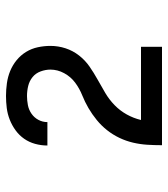

<svg xmlns="http://www.w3.org/2000/svg" viewBox="20 -903 560 640"><g transform="rotate(-90 300.0 -583.0)"><path d="M136 -323V-324Q136 -348 137.5 -372Q139 -396 144.5 -419.5Q150 -443 160.5 -465Q171 -487 186 -506Q201 -525 220 -540.5Q239 -556 259.5 -568Q280 -580 302.5 -589Q325 -598 344.5 -612.5Q364 -627 376 -649Q388 -671 388 -695Q388 -711 382 -727.5Q376 -744 363 -754.5Q350 -765 333.5 -769Q317 -773 300 -773Q285 -773 269.5 -770Q254 -767 241 -758Q228 -749 220.5 -735Q213 -721 213 -705Q213 -705 213 -705Q213 -705 213 -705H135Q135 -705 135 -705.5Q135 -706 135 -706Q135 -726 140.5 -746Q146 -766 157.5 -782.5Q169 -799 185.5 -811Q202 -823 221 -830.5Q240 -838 260 -840.5Q280 -843 300 -843Q321 -843 342.5 -840Q364 -837 383.5 -829Q403 -821 419.5 -807.5Q436 -794 447 -776Q458 -758 462.5 -737Q467 -716 467 -695Q467 -669 459 -644.5Q451 -620 435 -599.5Q419 -579 398 -564.5Q377 -550 354.5 -537.5Q332 -525 310 -512Q288 -499 269.5 -481Q251 -463 238.5 -440.5Q226 -418 220 -393H464V-323Z"/></g></svg>

Font: Iosevka Custom Extended
Style: Regular
Weight: 400
Width: 7
Monospace: yes
Designer: Belleve Invis
Foundry: Belleve Invis
Version: Version 11.2.4; ttfautohint (v1.8.4)